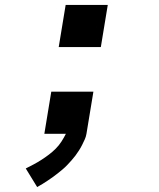

<svg xmlns="http://www.w3.org/2000/svg" viewBox="-20 -540 640 775"><path d="M387 -350H217L245 -520H415ZM130 215 84 140Q100 132 116 123.5Q132 115 147.5 105Q163 95 177.5 84Q192 73 205 60Q218 47 228 31.5Q238 16 246 0H159L187 -170H357L329 0Q327 12 322 23Q317 34 311.5 45Q306 56 299 67Q292 78 284.5 88Q277 98 268.5 107.5Q260 117 251.5 126Q243 135 233.5 143Q224 151 214 159Q204 167 193.5 174.5Q183 182 172.5 189Q162 196 151.5 202.5Q141 209 130 215Z"/></svg>

Font: Iosevka SS04 Extended Oblique
Style: Bold
Weight: 700
Width: 7
Italic angle: -9°
Monospace: yes
Designer: Belleve Invis
Foundry: Belleve Invis
Version: Version 19.0.0; ttfautohint (v1.8.4)